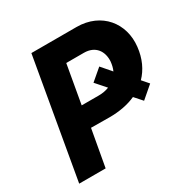

<svg xmlns="http://www.w3.org/2000/svg" viewBox="-159 -841 960 981"><g transform="rotate(-30 320.5 -350.0)"><path d="M531 -201 602 -262 569 -300C607 -339 632 -392 639 -457C654 -589 567 -700 420 -700H154L32 0H188L227 -217L336 -216C394 -216 447 -226 491 -246ZM243 -340 283 -567H387C455 -567 487 -519 483 -460C481 -441 477 -424 470 -409L420 -467L353 -410L405 -351C387 -344 367 -340 344 -340Z"/></g></svg>

Font: Fixel Display
Style: Bold Italic
Weight: 700
Italic angle: -10°
Designer: AlfaBravo + MacPaw
Foundry: Kyrylo Tkachov, Marchela Mozhyna, Serhii Makarenko, Maria Weinstein, Zakhar Kryvoshyya
Version: Version 1.210;Glyphs 3.2 (3217)